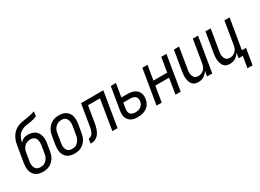

<svg xmlns="http://www.w3.org/2000/svg" viewBox="-31 -1533 3387 2502"><g transform="rotate(-30 1662.5 -282.0)"><path d="M191 8Q162 8 135 2Q108 -4 86 -19Q64 -34 49.5 -56.5Q35 -79 28.5 -105Q22 -131 22.5 -159.5Q23 -188 27 -216L64 -436Q68 -463 74 -490.5Q80 -518 91 -544Q102 -570 118.5 -594.5Q135 -619 157 -638Q179 -657 206 -670Q233 -683 260 -689.5Q287 -696 314.5 -699.5Q342 -703 370 -708Q398 -713 425 -719.5Q452 -726 479 -735L468 -666Q443 -655 417.5 -648Q392 -641 367 -637Q342 -633 316.5 -630Q291 -627 265.5 -618.5Q240 -610 217 -594Q194 -578 178.5 -556Q163 -534 154.5 -509Q146 -484 142 -459Q153 -472 166.5 -482.5Q180 -493 195 -499.5Q210 -506 226.5 -508.5Q243 -511 259 -511Q287 -511 313.5 -504Q340 -497 361.5 -482Q383 -467 397 -445Q411 -423 417.5 -396.5Q424 -370 423.5 -342Q423 -314 418 -286L400 -178Q396 -154 388 -129.5Q380 -105 366 -83Q352 -61 332 -42.5Q312 -24 289 -12.5Q266 -1 240.5 3.5Q215 8 191 8ZM192 -61Q208 -61 224.5 -64.5Q241 -68 256 -77Q271 -86 283 -99Q295 -112 303.5 -126.5Q312 -141 316.5 -157Q321 -173 324 -189L342 -298Q345 -315 345.5 -332Q346 -349 343.5 -365.5Q341 -382 334 -397Q327 -412 315 -422.5Q303 -433 287 -437.5Q271 -442 254 -442Q231 -442 206.5 -433.5Q182 -425 164 -407Q146 -389 136 -366Q126 -343 123 -319L104 -205Q101 -188 100 -170.5Q99 -153 102 -137Q105 -121 112 -106Q119 -91 130.5 -80.5Q142 -70 158.5 -65.5Q175 -61 192 -61Z M666 8Q637 8 610 2Q583 -4 561 -19Q539 -34 524.5 -56.5Q510 -79 503.5 -105Q497 -131 497.5 -159.5Q498 -188 502 -216L523 -342Q527 -366 535 -390.5Q543 -415 557.5 -437Q572 -459 592 -477.5Q612 -496 635 -507.5Q658 -519 683 -523.5Q708 -528 732 -528Q761 -528 788 -522Q815 -516 837 -501Q859 -486 874 -463.5Q889 -441 895 -415Q901 -389 901 -360.5Q901 -332 896 -304L875 -178Q871 -154 863 -129.5Q855 -105 841 -83Q827 -61 807 -42.5Q787 -24 764 -12.5Q741 -1 715.5 3.5Q690 8 666 8ZM667 -61Q683 -61 699.5 -64.5Q716 -68 731 -77Q746 -86 758 -99Q770 -112 778.5 -126.5Q787 -141 791.5 -157Q796 -173 799 -189L820 -315Q823 -332 823.5 -349.5Q824 -367 821.5 -383Q819 -399 812 -414Q805 -429 793 -439.5Q781 -450 765 -454.5Q749 -459 732 -459Q716 -459 699.5 -455.5Q683 -452 668 -443Q653 -434 640.5 -421Q628 -408 619.5 -393.5Q611 -379 606.5 -363Q602 -347 600 -331L579 -205Q576 -188 575 -170.5Q574 -153 577 -137Q580 -121 587 -106Q594 -91 605.5 -80.5Q617 -70 633.5 -65.5Q650 -61 667 -61Z M908 0 919 -69Q933 -69 946.5 -75.5Q960 -82 970 -93Q980 -104 986.5 -117Q993 -130 998 -143.5Q1003 -157 1005.5 -171Q1008 -185 1011 -199L1064 -520H1399L1313 0H1235L1309 -451H1129L1095 -243Q1091 -222 1088 -201.5Q1085 -181 1079.5 -161Q1074 -141 1067 -120.5Q1060 -100 1049.5 -81Q1039 -62 1024 -45.5Q1009 -29 989.5 -18Q970 -7 949.5 -3.5Q929 0 908 0Z M1617 8Q1591 8 1566.5 4Q1542 0 1520.5 -11Q1499 -22 1483.5 -40Q1468 -58 1460 -80.5Q1452 -103 1451 -128.5Q1450 -154 1455 -180L1511 -520H1589L1556 -321H1648Q1674 -321 1698.5 -317Q1723 -313 1744.5 -303.5Q1766 -294 1783.5 -277.5Q1801 -261 1810.5 -239.5Q1820 -218 1822 -193Q1824 -168 1819 -143Q1816 -121 1807 -99Q1798 -77 1783.5 -59Q1769 -41 1748.5 -27.5Q1728 -14 1706 -6Q1684 2 1661.5 5Q1639 8 1617 8ZM1618 -61Q1639 -61 1659.5 -65.5Q1680 -70 1698.5 -82.5Q1717 -95 1728.5 -114Q1740 -133 1743 -154Q1747 -175 1742 -195Q1737 -215 1723.5 -228Q1710 -241 1689.5 -246Q1669 -251 1648 -251H1544L1531 -168Q1527 -147 1529.5 -126Q1532 -105 1544.5 -89.5Q1557 -74 1577 -67.5Q1597 -61 1618 -61Z M1900 0 1986 -520H2064L2028 -303H2235L2271 -520H2349L2263 0H2185L2223 -234H2016L1978 0Z M2526 8Q2501 8 2477.5 -0.5Q2454 -9 2439 -27Q2424 -45 2416.5 -68Q2409 -91 2406 -115.5Q2403 -140 2404.5 -165.5Q2406 -191 2410 -216L2461 -520H2539L2487 -205Q2484 -188 2482.5 -171.5Q2481 -155 2483.5 -139Q2486 -123 2492 -108Q2498 -93 2508.5 -82Q2519 -71 2535 -66Q2551 -61 2568 -61Q2590 -61 2612.5 -70Q2635 -79 2652 -96.5Q2669 -114 2677.5 -136Q2686 -158 2690 -180L2746 -520H2824L2738 0H2660L2673 -79Q2662 -60 2646 -43Q2630 -26 2610.5 -14Q2591 -2 2569 3Q2547 8 2526 8Z M3169 171 3198 0H3135L3148 -79Q3137 -60 3121 -43Q3105 -26 3085.5 -14Q3066 -2 3044 3Q3022 8 3001 8Q2976 8 2952.5 -0.5Q2929 -9 2914 -27Q2899 -45 2891.5 -68Q2884 -91 2881 -115.5Q2878 -140 2879.5 -165.5Q2881 -191 2885 -216L2936 -520H3014L2962 -205Q2959 -188 2957.5 -171.5Q2956 -155 2958.5 -139Q2961 -123 2967 -108Q2973 -93 2983.5 -82Q2994 -71 3010 -66Q3026 -61 3043 -61Q3065 -61 3087.5 -70Q3110 -79 3127 -96.5Q3144 -114 3152.5 -136Q3161 -158 3165 -180L3221 -520H3299L3224 -69H3286L3246 171Z"/></g></svg>

Font: Iosevka QP
Style: Italic
Weight: 400
Italic angle: -9°
Designer: Belleve Invis
Foundry: Belleve Invis
Version: Version 20.0.0; ttfautohint (v1.8.4)